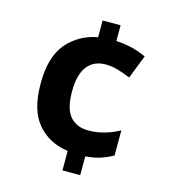

<svg xmlns="http://www.w3.org/2000/svg" viewBox="-110 -811 800 908"><g transform="rotate(15 290.5 -357.0)"><path d="M368 -647Q409 -645 447 -635.5Q485 -626 516 -611L471 -496Q440 -509 409 -518Q378 -527 349 -527Q290 -527 258.5 -486Q227 -445 227 -362Q227 -278 259 -241Q291 -204 348 -204Q390 -204 428 -215Q466 -226 500 -245V-122Q472 -106 440.5 -95.5Q409 -85 367 -82V10H280V-85Q185 -99 129.5 -165Q74 -231 74 -361Q74 -491 131 -558Q188 -625 280 -642V-724H368Z"/></g></svg>

Font: Noto Sans Georgian Bold
Style: Regular
Weight: 700
Designer: Monotype Design Team, Akaki Razmadze
Foundry: Google LLC
Version: Version 2.005; ttfautohint (v1.8.4.7-5d5b)